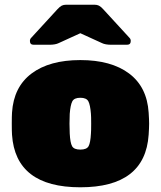

<svg xmlns="http://www.w3.org/2000/svg" viewBox="-20 -785 682 815"><path d="M613 -260Q613 -243 611 -213Q596 10 321 10Q46 10 31 -213Q30 -228 30 -260Q30 -292 31 -307Q38 -416 114 -473Q190 -530 321 -530Q452 -530 528 -473Q604 -416 611 -307Q613 -277 613 -260ZM276 -302 275 -260 276 -218Q278 -179 286 -164.5Q294 -150 321 -150Q348 -150 356 -164.5Q364 -179 366 -218Q367 -228 367 -260Q367 -292 366 -302Q363 -340 355 -355Q347 -370 321 -370Q295 -370 287 -355Q279 -340 276 -302ZM418 -746 530 -624Q535 -619 535 -611Q535 -595 519 -595H453Q427 -595 413 -602L321 -644L229 -602Q215 -595 189 -595H123Q107 -595 107 -611Q107 -619 112 -624L224 -746Q234 -757 242 -761Q250 -765 261 -765H381Q392 -765 400 -761Q408 -757 418 -746Z"/></svg>

Font: Rubik
Style: Regular
Weight: 900
Designer: Hubert & Fischer
Foundry: Hubert & Fischer
Version: Version 1.100